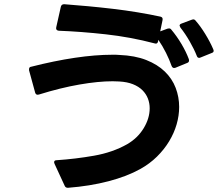

<svg xmlns="http://www.w3.org/2000/svg" viewBox="-20 -835 1040 912"><path d="M302 57Q291 57 287 47L239 -57Q237 -63 237 -64Q237 -74 249 -74Q339 -80 427 -95.5Q515 -111 584 -150Q634 -179 662.5 -226Q691 -273 691 -321Q691 -345 682.5 -367Q674 -389 656.5 -406.5Q639 -424 611.5 -435Q584 -446 546 -448Q538 -448 530.5 -448.5Q523 -449 515 -449Q447 -449 357.5 -433.5Q268 -418 165 -386Q163 -385 159 -385Q150 -385 147 -395L118 -501V-506Q118 -517 128 -518Q238 -546 335.5 -560.5Q433 -575 514 -575Q522 -575 530.5 -575Q539 -575 547 -574Q621 -571 674.5 -550Q728 -529 763 -495Q798 -461 814.5 -417.5Q831 -374 831 -327Q831 -286 819 -244.5Q807 -203 783.5 -164Q760 -125 725.5 -91Q691 -57 646 -32Q583 3 495 26Q407 49 303 57ZM807 -512Q799 -512 795 -522Q785 -551 768.5 -584Q752 -617 732 -646L731 -639Q728 -624 714 -629Q600 -659 482.5 -672Q365 -685 259 -689Q244 -691 247 -705L269 -803Q272 -815 285 -815Q339 -811 398 -805.5Q457 -800 516.5 -793Q576 -786 633.5 -776.5Q691 -767 742 -756Q755 -753 752 -739L741 -686L776 -699Q778 -700 783 -700Q790 -700 794 -694Q820 -663 842 -626Q864 -589 877 -554Q878 -551 878 -548Q878 -539 869 -536L813 -513Q811 -513 810 -512.5Q809 -512 807 -512ZM927 -560Q918 -560 915 -569Q902 -602 881 -638.5Q860 -675 837 -704Q833 -712 833 -713Q833 -720 842 -723L890 -741Q896 -743 897 -743Q905 -743 909 -737Q932 -711 955 -673.5Q978 -636 993 -601Q995 -595 995 -594Q995 -586 985 -583L933 -562Q929 -560 927 -560Z"/></svg>

Font: LINE Seed JP_TTF Bold
Style: Regular
Weight: 700
Designer: LINE & Fontrix & Fontworks
Version: Version 1.009